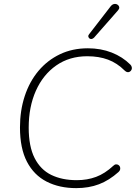

<svg xmlns="http://www.w3.org/2000/svg" viewBox="-20 -962 707 990"><path d="M373 8Q286 8 220.5 -25.5Q155 -59 119 -128Q83 -197 83 -305Q83 -392 107.5 -466.5Q132 -541 178 -596Q224 -651 288.5 -682Q353 -713 433 -713Q500 -713 556 -691Q612 -669 652 -629Q658 -623 659.5 -615.5Q661 -608 658 -602Q655 -596 649.5 -592.5Q644 -589 637 -590Q630 -591 623 -598Q584 -637 537 -654.5Q490 -672 430 -672Q338 -672 270 -624.5Q202 -577 165 -494Q128 -411 128 -304Q128 -207 158.5 -147Q189 -87 244.5 -60Q300 -33 376 -33Q430 -33 475.5 -50Q521 -67 564 -107Q571 -114 578 -114.5Q585 -115 590.5 -111.5Q596 -108 598.5 -102Q601 -96 599.5 -88.5Q598 -81 591 -75Q543 -32 490.5 -12Q438 8 373 8ZM588 -908 465 -768Q459 -762 452.5 -761Q446 -760 441.5 -763.5Q437 -767 435.5 -773Q434 -779 439 -785L551 -930Q557 -938 565 -940.5Q573 -943 579.5 -941Q586 -939 590.5 -934Q595 -929 595 -922.5Q595 -916 588 -908Z"/></svg>

Font: Nunito Variable Extra Light
Style: Italic
Weight: 200
Italic angle: -9°
Designer: Vernon Adams
Foundry: Vernon Adams
Version: Version 3.602